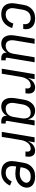

<svg xmlns="http://www.w3.org/2000/svg" viewBox="1212 -1780 576 3040"><g transform="rotate(90 1500.0 -260.0)"><path d="M207 8Q177 8 149 2Q121 -4 98.5 -18.5Q76 -33 60.5 -55.5Q45 -78 38 -105Q31 -132 31 -161Q31 -190 36 -219L56 -339Q60 -364 68 -389Q76 -414 91 -436.5Q106 -459 126 -477.5Q146 -496 170 -507.5Q194 -519 219.5 -523.5Q245 -528 270 -528Q295 -528 319.5 -524Q344 -520 365 -510Q386 -500 403 -483.5Q420 -467 429.5 -445.5Q439 -424 441.5 -399Q444 -374 439 -349L438 -340H360L361 -346Q365 -369 361 -391Q357 -413 343 -428.5Q329 -444 308 -451Q287 -458 264 -458Q240 -458 215 -448.5Q190 -439 172.5 -419.5Q155 -400 146 -376Q137 -352 133 -328L113 -208Q110 -190 109 -172Q108 -154 112 -137Q116 -120 125 -105Q134 -90 147 -80Q160 -70 177.5 -66Q195 -62 213 -62Q236 -62 260 -71Q284 -80 302.5 -97.5Q321 -115 333 -137.5Q345 -160 352 -183L424 -165Q413 -130 393.5 -97Q374 -64 344.5 -39Q315 -14 278.5 -3Q242 8 207 8Z M672 8Q646 8 621.5 0Q597 -8 580 -25.5Q563 -43 553 -66Q543 -89 539.5 -114.5Q536 -140 538 -166.5Q540 -193 544 -219L594 -520H673L621 -208Q618 -191 617 -174Q616 -157 618 -140.5Q620 -124 626.5 -109Q633 -94 644.5 -83Q656 -72 671.5 -67Q687 -62 704 -62Q727 -62 750.5 -70.5Q774 -79 791.5 -96.5Q809 -114 818 -137Q827 -160 831 -183L887 -520H966L894 -87Q893 -82 894 -77Q895 -72 897.5 -68.5Q900 -65 905 -63.5Q910 -62 915 -62H936L935 8H903Q884 8 865.5 3Q847 -2 834 -14Q821 -26 816.5 -44.5Q812 -63 814 -82Q804 -62 789 -45Q774 -28 755 -15.5Q736 -3 714.5 2.5Q693 8 672 8Z M1068 0 1154 -520H1233L1216 -416Q1226 -438 1240.5 -459Q1255 -480 1274.5 -496Q1294 -512 1318 -520Q1342 -528 1365 -528Q1384 -528 1401 -523.5Q1418 -519 1430.5 -507.5Q1443 -496 1450.5 -480.5Q1458 -465 1460 -447.5Q1462 -430 1461 -411.5Q1460 -393 1457 -375H1378Q1380 -389 1381 -403Q1382 -417 1377.5 -429.5Q1373 -442 1362.5 -450Q1352 -458 1338 -458Q1319 -458 1300 -452Q1281 -446 1264.5 -433.5Q1248 -421 1236.5 -404Q1225 -387 1216.5 -369Q1208 -351 1203.5 -332.5Q1199 -314 1196 -295L1147 0Z M1668 8Q1641 8 1616.5 0Q1592 -8 1574.5 -25Q1557 -42 1546.5 -65Q1536 -88 1532.5 -113.5Q1529 -139 1530.5 -166Q1532 -193 1536 -219L1556 -339Q1560 -362 1566 -384.5Q1572 -407 1583 -428.5Q1594 -450 1609.5 -469Q1625 -488 1645 -502Q1665 -516 1688 -522Q1711 -528 1734 -528Q1760 -528 1784.5 -520.5Q1809 -513 1826.5 -497Q1844 -481 1854.5 -458.5Q1865 -436 1869 -411L1887 -520H1966L1894 -87Q1893 -82 1894 -77Q1895 -72 1897.5 -68.5Q1900 -65 1905 -63.5Q1910 -62 1915 -62H1936L1935 8H1903Q1884 8 1865.5 3Q1847 -2 1834 -14Q1821 -26 1816.5 -45Q1812 -64 1814 -83Q1804 -63 1788.5 -45.5Q1773 -28 1753.5 -15.5Q1734 -3 1711.5 2.5Q1689 8 1668 8ZM1700 -62Q1723 -62 1747.5 -70Q1772 -78 1789.5 -95.5Q1807 -113 1817 -136.5Q1827 -160 1831 -183L1851 -303Q1854 -321 1855.5 -339Q1857 -357 1854.5 -374Q1852 -391 1846 -407Q1840 -423 1828.5 -435Q1817 -447 1800.5 -452.5Q1784 -458 1766 -458Q1750 -458 1733 -454.5Q1716 -451 1701 -442Q1686 -433 1674 -420Q1662 -407 1653.5 -391.5Q1645 -376 1640.5 -360Q1636 -344 1633 -328L1613 -208Q1610 -191 1609 -173.5Q1608 -156 1610.5 -139.5Q1613 -123 1620 -108Q1627 -93 1639 -82.5Q1651 -72 1667 -67Q1683 -62 1700 -62Z M2068 0 2154 -520H2233L2216 -416Q2226 -438 2240.5 -459Q2255 -480 2274.5 -496Q2294 -512 2318 -520Q2342 -528 2365 -528Q2384 -528 2401 -523.5Q2418 -519 2430.5 -507.5Q2443 -496 2450.5 -480.5Q2458 -465 2460 -447.5Q2462 -430 2461 -411.5Q2460 -393 2457 -375H2378Q2380 -389 2381 -403Q2382 -417 2377.5 -429.5Q2373 -442 2362.5 -450Q2352 -458 2338 -458Q2319 -458 2300 -452Q2281 -446 2264.5 -433.5Q2248 -421 2236.5 -404Q2225 -387 2216.5 -369Q2208 -351 2203.5 -332.5Q2199 -314 2196 -295L2147 0Z M2710 8Q2681 8 2652.5 2Q2624 -4 2601 -18Q2578 -32 2561.5 -54.5Q2545 -77 2537.5 -104Q2530 -131 2530.5 -160.5Q2531 -190 2536 -219L2556 -339Q2560 -364 2568 -389Q2576 -414 2591 -436.5Q2606 -459 2626.5 -477.5Q2647 -496 2671 -507.5Q2695 -519 2720 -523.5Q2745 -528 2770 -528Q2794 -528 2817.5 -525Q2841 -522 2863 -514.5Q2885 -507 2903 -493.5Q2921 -480 2933 -461Q2945 -442 2949 -419Q2953 -396 2949 -372Q2945 -348 2934 -326Q2923 -304 2906 -285.5Q2889 -267 2868 -253.5Q2847 -240 2824 -231Q2801 -222 2777.5 -218.5Q2754 -215 2731 -215Q2701 -215 2672 -218.5Q2643 -222 2616 -228L2613 -208Q2610 -190 2609.5 -171.5Q2609 -153 2612.5 -136Q2616 -119 2626 -104.5Q2636 -90 2649.5 -80Q2663 -70 2680.5 -66Q2698 -62 2717 -62Q2737 -62 2758.5 -68Q2780 -74 2798 -87.5Q2816 -101 2830 -119.5Q2844 -138 2852 -158L2918 -130Q2905 -100 2883.5 -73Q2862 -46 2834 -27Q2806 -8 2774 0Q2742 8 2710 8ZM2731 -285Q2753 -285 2775.5 -290.5Q2798 -296 2818.5 -308Q2839 -320 2854 -339.5Q2869 -359 2873 -380Q2876 -400 2867 -416.5Q2858 -433 2843 -442.5Q2828 -452 2809 -455Q2790 -458 2771 -458Q2754 -458 2736.5 -454.5Q2719 -451 2704 -442.5Q2689 -434 2676 -421Q2663 -408 2654 -392.5Q2645 -377 2640.5 -360.5Q2636 -344 2633 -328L2628 -297Q2653 -291 2679 -288Q2705 -285 2731 -285Z"/></g></svg>

Font: Iosevka Fixed
Style: Italic
Weight: 400
Italic angle: -9°
Monospace: yes
Designer: Belleve Invis
Foundry: Belleve Invis
Version: Version 33.2.4